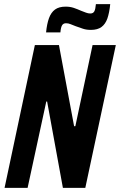

<svg xmlns="http://www.w3.org/2000/svg" viewBox="-20 -905 578 925"><path d="M2 0 148 -688H264L337 -297H343L426 -688H538L391 0H283L207 -416H203L113 0ZM202 -749Q206 -790 216 -817.5Q226 -845 245 -859Q264 -873 296 -873Q318 -873 335.5 -867Q353 -861 371 -853Q384 -848 394.5 -844Q405 -840 415 -840Q429 -840 434.5 -850.5Q440 -861 442 -885H511Q507 -844 497.5 -816.5Q488 -789 469 -775Q450 -761 418 -761Q396 -761 380 -766.5Q364 -772 344 -779Q330 -784 320 -788.5Q310 -793 298 -793Q285 -793 279 -783Q273 -773 271 -749Z"/></svg>

Font: Saira Condensed SemiBold
Style: Italic
Weight: 600
Width: 3
Italic angle: -12°
Designer: Hector Gatti with collaboration of the Omnibus-Type team
Foundry: Omnibus-Type
Version: Version 1.101